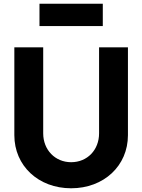

<svg xmlns="http://www.w3.org/2000/svg" viewBox="-20 -999 764 1031"><path d="M532 -859V-979H192V-859ZM362 12C538 12 667 -109 667 -273V-745H512V-283C512 -194 449 -128 362 -128C276 -128 212 -194 212 -283V-745H57V-273C57 -109 186 12 362 12Z"/></svg>

Font: Plus Jakarta Sans ExtraBold
Style: Regular
Weight: 800
Designer: Gumpita Rahayu
Foundry: Tokotype
Version: Version 2.071;gftools[0.9.30]